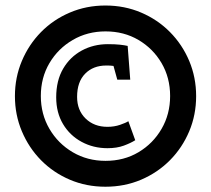

<svg xmlns="http://www.w3.org/2000/svg" viewBox="-20 -728 781 710"><path d="M369.8 -37.5Q299.2 -37.5 238.2 -63.5Q177.1 -89.6 131.7 -135.6Q86.4 -181.7 60.8 -242.6Q35.2 -303.4 35.2 -372.5Q35.2 -441.6 60.8 -502.5Q86.4 -563.3 131.7 -609.4Q177.1 -655.5 238.2 -681.5Q299.2 -707.6 369.8 -707.6Q440.8 -707.6 501.9 -681.5Q563 -655.5 608.6 -609.4Q654.2 -563.3 679.8 -502.5Q705.3 -441.6 705.3 -372.5Q705.3 -303.4 679.8 -242.6Q654.2 -181.7 608.6 -135.6Q563 -89.6 501.9 -63.5Q440.8 -37.5 369.8 -37.5ZM377.5 -180Q325.1 -180 281.7 -203.5Q238.2 -227 213 -269.4Q187.8 -311.8 187.8 -368.1Q187.8 -430.1 213.5 -474Q239.2 -517.9 282.7 -541.3Q326.1 -564.7 378.9 -564.7Q405.7 -564.7 423.7 -562.7Q441.6 -560.7 452.1 -558.2L461.6 -433.5H413.7L399.7 -484.2Q395.2 -485.2 386.4 -485.5Q377.7 -485.7 372.7 -485.7Q324.6 -485.7 294.9 -455.5Q265.1 -425.3 265.1 -369.7Q265.1 -320.3 296.6 -289.6Q328.1 -259 377.3 -259Q402.5 -259 424 -266.4Q445.5 -273.8 454.6 -279.8L480.1 -209.5Q463.6 -199 437.9 -189.5Q412.2 -180 377.5 -180ZM370.3 -133.2Q438.4 -133.2 492.1 -165.1Q545.9 -197 577.5 -251.5Q609.1 -306 609.1 -373Q609.1 -440.6 577.5 -494.6Q545.9 -548.6 492.1 -580.2Q438.4 -611.9 370.3 -611.9Q303.2 -611.9 249 -580.2Q194.7 -548.6 162.8 -494.6Q131 -440.6 131 -373Q131 -306 162.8 -251.5Q194.7 -197 249 -165.1Q303.2 -133.2 370.3 -133.2Z"/></svg>

Font: Kreon Light
Style: Regular
Weight: 300
Designer: Julia Petretta
Foundry: Julia Petretta and Eli Heuer
Version: Version 2.002